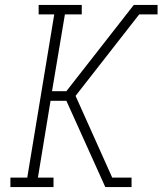

<svg xmlns="http://www.w3.org/2000/svg" viewBox="-20 -755 656 775"><path d="M22 0V-38H90L199 -697H136V-735H310V-697H242L190 -387H248L520 -735H616V-697H542L285 -368L433 -38H511V0H405L248 -348H184L133 -38H196V0Z"/></svg>

Font: Iosevka Slab XLtEx
Style: Italic
Weight: 200
Width: 7
Italic angle: -9°
Monospace: yes
Designer: Belleve Invis
Foundry: Belleve Invis
Version: Version 11.1.0; ttfautohint (v1.8.3)